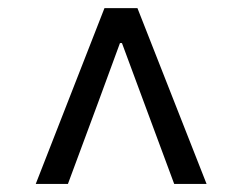

<svg xmlns="http://www.w3.org/2000/svg" viewBox="-20 -769 595 472"><path d="M67.9 -316.9 236.8 -749H317.9L487.8 -316.9H408.2L335 -514.2L279.8 -663.1H274.9L220.2 -514.2L147 -316.9Z"/></svg>

Font: Source Han Sans CN
Style: Regular
Weight: 400
Designer: Ryoko NISHIZUKA  (kana, bopomofo & ideographs); Paul D. Hunt (Latin, Greek & Cyrillic); Sandoll Communications , Soo-you
Foundry: Adobe
Version: Version 2.004;hotconv 1.0.118;makeotfexe 2.5.65603